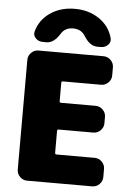

<svg xmlns="http://www.w3.org/2000/svg" viewBox="-63 -1027 742 1073"><g transform="rotate(5 308.0 -490.0)"><path d="M526 -835Q532 -813 516 -796.5Q500 -780 476 -780H455Q414 -780 381 -833Q359 -870 313 -870Q267 -870 245 -833Q212 -780 171 -780H150Q126 -780 110 -796.5Q94 -813 100 -835Q118 -901 176 -940.5Q234 -980 313 -980Q392 -980 450 -940.5Q508 -901 526 -835ZM496 -730Q519 -730 536 -713Q553 -696 553 -673V-627Q553 -604 536 -587Q519 -570 496 -570H282Q273 -570 273 -562V-459Q273 -450 282 -450H476Q499 -450 516 -433Q533 -416 533 -393V-357Q533 -334 516 -317Q499 -300 476 -300H282Q273 -300 273 -292V-169Q273 -160 282 -160H496Q519 -160 536 -143Q553 -126 553 -103V-57Q553 -34 536 -17Q519 0 496 0H130Q107 0 90 -17Q73 -34 73 -57V-673Q73 -696 90 -713Q107 -730 130 -730Z"/></g></svg>

Font: Rounded Mplus 1c Black
Style: Regular
Weight: 900
Version: Version 1.059.20150529